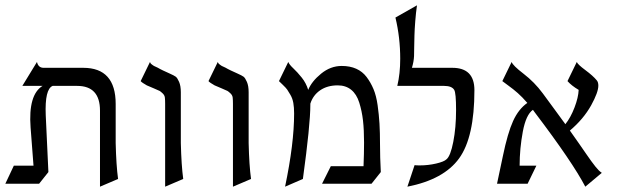

<svg xmlns="http://www.w3.org/2000/svg" viewBox="-20 -689 2325 722"><path d="M424 -16 356 13V-273Q356 -366 270 -366H178Q148 -354 152 -256L162 -42L127 2H0L32 -66H106L95 -210Q86 -333 140 -366H64L119 -456Q124 -434 144 -434H293Q415 -434 415 -298V-151Q417 -67 424 -16Z M593 -424Q599 -421 617 -413Q635 -405 641 -400.5Q647 -396 653.5 -381Q660 -366 660 -342V-151Q662 -67 669 -16L601 13V-298Q601 -313 600 -322Q599 -331 591.5 -338Q584 -345 580.5 -347Q577 -349 559 -356.5Q541 -364 532 -368Q514 -378 509 -384L544 -456Q545 -454 545.5 -452.5Q546 -451 547.5 -449.5Q549 -448 550.5 -447Q552 -446 554.5 -444Q557 -442 559 -441Q561 -440 565.5 -438Q570 -436 573 -434.5Q576 -433 582 -429.5Q588 -426 593 -424Z M848 -424Q854 -421 872 -413Q890 -405 896 -400.5Q902 -396 908.5 -381Q915 -366 915 -342V-151Q917 -67 924 -16L856 13V-298Q856 -313 855 -322Q854 -331 846.5 -338Q839 -345 835.5 -347Q832 -349 814 -356.5Q796 -364 787 -368Q769 -378 764 -384L799 -456Q800 -454 800.5 -452.5Q801 -451 802.5 -449.5Q804 -448 805.5 -447Q807 -446 809.5 -444Q812 -442 814 -441Q816 -440 820.5 -438Q825 -436 828 -434.5Q831 -433 837 -429.5Q843 -426 848 -424Z M1409 -147Q1409 -97 1412 -42L1377 2H1191L1224 -64H1347Q1349 -112 1349 -153Q1349 -201 1345 -236Q1341 -271 1331 -303Q1321 -335 1300.5 -351.5Q1280 -368 1250 -368Q1211 -368 1184 -349.5Q1157 -331 1147 -299V-295Q1147 -220 1119 -16L1052 13Q1086 -149 1086 -262Q1086 -285 1083 -302Q1080 -319 1072 -332.5Q1064 -346 1060 -352Q1056 -358 1043.5 -370Q1031 -382 1029 -384L1064 -456Q1068 -446 1083 -432Q1098 -418 1114.5 -397.5Q1131 -377 1139 -351Q1152 -383 1187.5 -412Q1223 -441 1265 -441Q1296 -441 1319.5 -430.5Q1343 -420 1358.5 -399.5Q1374 -379 1384.5 -354Q1395 -329 1400 -293.5Q1405 -258 1407 -224.5Q1409 -191 1409 -147Z M1681 -434Q1764 -434 1764 -350Q1764 -173 1706.5 -93.5Q1649 -14 1512 13L1539 -68Q1545 -67 1558 -67Q1590 -67 1620 -74Q1650 -81 1659 -90Q1674 -102 1684.5 -155.5Q1695 -209 1695 -275Q1695 -340 1688 -351Q1679 -366 1650 -366H1474Q1485 -412 1485 -468Q1485 -548 1467 -623L1548 -669Q1544 -641 1541.5 -609Q1539 -577 1538.5 -555.5Q1538 -534 1537.5 -508.5Q1537 -483 1537 -478Q1536 -457 1529 -434Z M1984 -276Q1958 -258 1946 -194Q1934 -130 1934 -66H1997L1964 2H1849L1871 -102Q1889 -189 1909.5 -234Q1930 -279 1963 -302Q1944 -324 1927 -339Q1910 -354 1892.5 -366.5Q1875 -379 1869 -384L1904 -456Q1908 -443 1949 -411.5Q1990 -380 2021 -338Q2040 -313 2068 -274Q2096 -235 2106 -222Q2126 -247 2140.5 -285Q2155 -323 2156 -351Q2129 -367 2114 -384L2149 -456Q2152 -447 2181 -425.5Q2210 -404 2224 -387Q2230 -380 2230 -367Q2230 -342 2203 -293Q2174 -241 2123 -198Q2139 -175 2157.5 -149Q2176 -123 2184.5 -110Q2193 -97 2203.5 -83Q2214 -69 2219.5 -62Q2225 -55 2231 -49Q2237 -43 2243 -39L2181 13Q2133 -79 1992 -265Z"/></svg>

Font: Bellefair
Style: Regular
Weight: 400
Designer: Nick Shinn, Liron Lavi Turkenic
Foundry: Shinntype
Version: Version 1.003;PS 001.003;hotconv 1.0.88;makeotf.lib2.5.64775